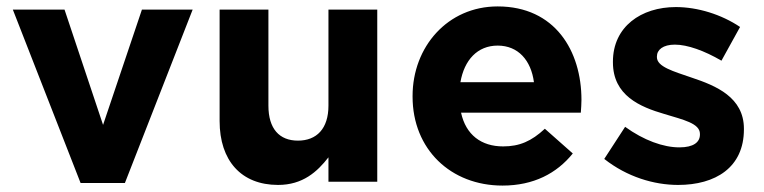

<svg xmlns="http://www.w3.org/2000/svg" viewBox="-20 -566 2378 598"><path d="M20 -536 231 4H369L580 -536H422L301 -177L181 -536Z M846 10C923 10 968 -31 1003 -76V0H1155V-536H1003V-237C1003 -165 966 -128 908 -128C850 -128 816 -165 816 -237V-536H664V-189C664 -66 731 10 846 10Z M1545 12C1642 12 1714 -26 1764 -88L1677 -165C1635 -126 1598 -110 1547 -110C1479 -110 1431 -146 1416 -215H1789C1790 -229 1791 -243 1791 -255C1791 -407 1709 -546 1530 -546C1374 -546 1265 -420 1265 -267V-265C1265 -101 1384 12 1545 12ZM1643 -310H1414C1426 -379 1467 -424 1530 -424C1594 -424 1634 -378 1643 -310Z M2092 10C2208 10 2297 -44 2297 -163V-165C2297 -263 2210 -299 2135 -324C2077 -344 2026 -358 2026 -388V-390C2026 -411 2045 -427 2082 -427C2121 -427 2174 -408 2227 -377L2285 -482C2227 -521 2153 -544 2085 -544C1977 -544 1889 -483 1889 -374V-372C1889 -268 1974 -233 2049 -211C2108 -193 2160 -182 2160 -149V-147C2160 -123 2140 -107 2096 -107C2046 -107 1985 -129 1927 -171L1862 -71C1933 -15 2017 10 2092 10Z"/></svg>

Font: Mission
Style: Bold
Weight: 700
Version: Version 1.000;FEAKit 1.0